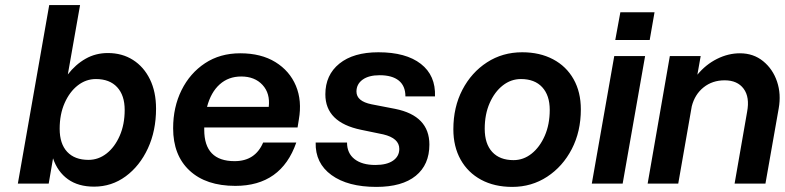

<svg xmlns="http://www.w3.org/2000/svg" viewBox="-20 -720 3078 753"><path d="M173 -700H294L246 -428Q276 -467 315.5 -489.5Q355 -512 403 -512Q459 -512 501.5 -485Q544 -458 568 -409Q592 -360 592 -294Q592 -207 560 -138Q528 -69 473 -28.5Q418 12 349 12Q287 12 246.5 -17Q206 -46 188 -99L171 0H50ZM469 -289Q469 -346 439.5 -378Q410 -410 356 -410Q317 -410 285 -385Q253 -360 233.5 -316Q214 -272 214 -215Q214 -156 243.5 -124.5Q273 -93 327 -93Q366 -93 398 -118Q430 -143 449.5 -187.5Q469 -232 469 -289Z M659 -217Q659 -300 692 -366.5Q725 -433 784 -472Q843 -511 922 -511Q1004 -511 1060 -476.5Q1116 -442 1140.5 -383.5Q1165 -325 1152 -251L1147 -220H781Q781 -216 781 -211Q781 -88 900 -88Q981 -88 1012 -161H1142Q1083 9 903 9Q788 9 723.5 -51Q659 -111 659 -217ZM926 -420Q876 -420 841.5 -389Q807 -358 792 -301H1034Q1040 -354 1009.5 -387Q979 -420 926 -420Z M1483 -193 1396 -211Q1256 -240 1256 -350Q1256 -426 1311 -470.5Q1366 -515 1464 -515Q1572 -515 1630.5 -469.5Q1689 -424 1686 -342H1570Q1570 -383 1544 -404Q1518 -425 1469 -425Q1426 -425 1402 -407.5Q1378 -390 1378 -361Q1378 -323 1437 -311L1530 -293Q1664 -266 1664 -153Q1664 -74 1610.5 -30.5Q1557 13 1456 13Q1344 13 1280 -33.5Q1216 -80 1218 -161H1341Q1341 -119 1370.5 -96Q1400 -73 1452 -73Q1497 -73 1521.5 -90Q1546 -107 1546 -136Q1546 -178 1483 -193Z M1758 -213Q1758 -300 1793.5 -368Q1829 -436 1890 -475.5Q1951 -515 2028 -515Q2097 -515 2149 -487.5Q2201 -460 2229.5 -409.5Q2258 -359 2258 -291Q2258 -204 2222.5 -135.5Q2187 -67 2126 -27Q2065 13 1989 13Q1919 13 1867 -15Q1815 -43 1786.5 -94Q1758 -145 1758 -213ZM2136 -289Q2136 -346 2106.5 -378Q2077 -410 2023 -410Q1984 -410 1952 -385Q1920 -360 1900.5 -316Q1881 -272 1881 -215Q1881 -156 1910.5 -124Q1940 -92 1994 -92Q2033 -92 2065 -117.5Q2097 -143 2116.5 -187.5Q2136 -232 2136 -289Z M2413 -672H2547L2528 -563H2393ZM2389 -500H2510L2422 0H2301Z M2607 -500H2728L2715 -427Q2748 -467 2792 -489Q2836 -511 2882 -511Q2935 -511 2973 -480Q3011 -449 3027.5 -400Q3044 -351 3034 -295L2982 0H2861L2910 -281Q2921 -339 2896.5 -372Q2872 -405 2822 -405Q2774 -405 2739.5 -377.5Q2705 -350 2693 -303L2640 0H2520Z"/></svg>

Font: Overused Grotesk SemiBold
Style: Italic
Weight: 600
Italic angle: -10°
Version: Version 0.003